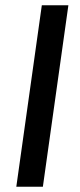

<svg xmlns="http://www.w3.org/2000/svg" viewBox="-20 -710 306 730"><path d="M240 -690 143 0H42L139 -690Z"/></svg>

Font: Exo 2 Medium
Style: Italic
Weight: 500
Italic angle: -8°
Designer: Natanael Gama
Foundry: Natanael Gama
Version: Version 2.010